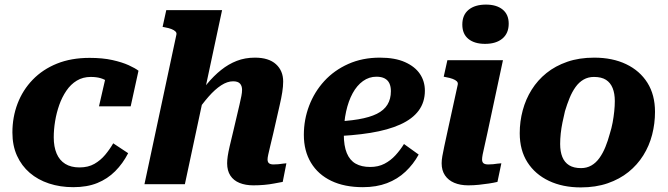

<svg xmlns="http://www.w3.org/2000/svg" viewBox="-20 -802 2907 836"><path d="M326 -73Q364 -73 391 -88.5Q418 -104 438 -128Q458 -152 473 -178L538 -135Q515 -90 481.5 -56.5Q448 -23 403.5 -5Q359 13 299 13Q242 13 193.5 -3Q145 -19 109.5 -49.5Q74 -80 54 -124Q34 -168 34 -225Q34 -292 56.5 -351Q79 -410 122.5 -455Q166 -500 228 -525Q290 -550 370 -550Q427 -550 469.5 -540.5Q512 -531 540.5 -518Q569 -505 583 -494L549 -339H411L445 -487Q459 -485 466.5 -477Q474 -469 476.5 -458Q479 -447 477.5 -437Q476 -427 471 -422Q463 -435 450 -445.5Q437 -456 418.5 -461.5Q400 -467 375 -467Q341 -467 314.5 -451Q288 -435 269 -407Q250 -379 238 -345Q226 -311 220 -274.5Q214 -238 214 -204Q214 -163 226.5 -133.5Q239 -104 264 -88.5Q289 -73 326 -73Z M609 0H785L947 -758H704L688 -685L698 -683Q715 -680 726.5 -675.5Q738 -671 744 -665Q750 -659 748 -651ZM1170 -222 1198 -345Q1205 -375 1209 -400.5Q1213 -426 1213 -447Q1213 -494 1181.5 -522.5Q1150 -551 1090 -551Q1047 -551 1011 -537Q975 -523 943 -497.5Q911 -472 882 -437Q853 -402 824 -358L829 -304Q860 -349 888 -381Q916 -413 943 -430.5Q970 -448 995 -448Q1016 -448 1025 -438Q1034 -428 1034 -411Q1034 -399 1031 -384Q1028 -369 1023 -347L996 -232Q986 -191 980 -165Q974 -139 971.5 -122Q969 -105 969 -91Q969 -59 983 -37.5Q997 -16 1023 -5.5Q1049 5 1083 5Q1107 5 1130 3Q1153 1 1173.5 -3Q1194 -7 1211 -10L1227 -91Q1221 -91 1212 -89.5Q1203 -88 1192.5 -87Q1182 -86 1171 -86Q1158 -86 1151.5 -91Q1145 -96 1145 -108Q1145 -115 1148 -129Q1151 -143 1156.5 -165.5Q1162 -188 1170 -222Z M1560 13Q1480 13 1422.5 -14.5Q1365 -42 1334 -93.5Q1303 -145 1303 -215Q1303 -281 1326 -341.5Q1349 -402 1392 -449Q1435 -496 1496.5 -523.5Q1558 -551 1634 -551Q1700 -551 1743.5 -531.5Q1787 -512 1808.5 -480Q1830 -448 1830 -407Q1830 -357 1803 -320.5Q1776 -284 1723 -260Q1670 -236 1593 -223.5Q1516 -211 1416 -208L1420 -272Q1490 -274 1540 -282.5Q1590 -291 1621 -306.5Q1652 -322 1667 -346.5Q1682 -371 1682 -405Q1682 -425 1675.5 -439Q1669 -453 1655 -460.5Q1641 -468 1619 -468Q1587 -468 1560.5 -449Q1534 -430 1515.5 -396Q1497 -362 1487 -316.5Q1477 -271 1477 -217Q1477 -167 1490 -135.5Q1503 -104 1528.5 -89.5Q1554 -75 1592 -75Q1627 -75 1654 -89Q1681 -103 1702 -126Q1723 -149 1739 -175L1803 -129Q1780 -87 1745.5 -54.5Q1711 -22 1665 -4.5Q1619 13 1560 13Z M1903 -91Q1903 -105 1906 -122Q1909 -139 1914.5 -165Q1920 -191 1929 -232L1973 -433Q1975 -442 1969 -448Q1963 -454 1951 -458.5Q1939 -463 1922 -466L1912 -468L1928 -540H2170L2102 -222Q2095 -188 2089.5 -165.5Q2084 -143 2081.5 -129Q2079 -115 2079 -108Q2079 -96 2085.5 -91Q2092 -86 2106 -86Q2117 -86 2127 -87Q2137 -88 2146.5 -89.5Q2156 -91 2163 -91L2146 -10Q2129 -6 2109 -3Q2089 0 2066 2.5Q2043 5 2019 5Q1984 5 1958 -6Q1932 -17 1917.5 -38.5Q1903 -60 1903 -91ZM1993 -695Q1993 -737 2020.5 -759.5Q2048 -782 2096 -782Q2142 -782 2168.5 -760.5Q2195 -739 2195 -699Q2195 -657 2167.5 -634Q2140 -611 2092 -611Q2046 -611 2019.5 -632.5Q1993 -654 1993 -695Z M2635 -219Q2643 -244 2647.5 -268.5Q2652 -293 2654.5 -317Q2657 -341 2657 -362Q2657 -395 2647.5 -418.5Q2638 -442 2618.5 -454.5Q2599 -467 2566 -467Q2541 -467 2521 -455.5Q2501 -444 2486 -423Q2471 -402 2460 -375Q2449 -348 2440 -318Q2434 -293 2429 -268.5Q2424 -244 2421.5 -220.5Q2419 -197 2419 -175Q2419 -142 2428.5 -118.5Q2438 -95 2458 -82.5Q2478 -70 2510 -70Q2535 -70 2555 -81.5Q2575 -93 2590 -114Q2605 -135 2616 -162Q2627 -189 2635 -219ZM2243 -222Q2243 -273 2256 -321.5Q2269 -370 2295 -411.5Q2321 -453 2359.5 -484Q2398 -515 2450 -533Q2502 -551 2567 -551Q2647 -551 2706.5 -522.5Q2766 -494 2799 -441.5Q2832 -389 2832 -315Q2832 -264 2819.5 -215.5Q2807 -167 2781 -125.5Q2755 -84 2716.5 -53Q2678 -22 2626 -4Q2574 14 2509 14Q2430 14 2370 -14.5Q2310 -43 2276.5 -95.5Q2243 -148 2243 -222Z"/></svg>

Font: Roboto Serif 20pt
Style: Bold Italic
Weight: 700
Italic angle: -10°
Version: Version 1.007